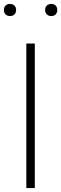

<svg xmlns="http://www.w3.org/2000/svg" viewBox="-48 -953 311 973"><path d="M85.4 0V-732.4H128.4V0ZM211.9 -871.6Q197.8 -871.6 189.2 -880.1Q180.7 -888.7 180.7 -902.3Q180.7 -916.5 189.2 -924.8Q197.8 -933.1 211.9 -933.1Q225.6 -933.1 233.9 -924.8Q242.2 -916.5 242.2 -902.3Q242.2 -888.7 233.9 -880.1Q225.6 -871.6 211.9 -871.6ZM2.9 -871.6Q-11.2 -871.6 -19.8 -880.1Q-28.3 -888.7 -28.3 -902.3Q-28.3 -916.5 -19.8 -924.8Q-11.2 -933.1 2.4 -933.1Q16.6 -933.1 25.1 -924.8Q33.7 -916.5 33.7 -902.3Q33.7 -888.7 25.1 -880.1Q16.6 -871.6 2.9 -871.6Z"/></svg>

Font: Kumbh Sans ExtraLight
Style: Regular
Weight: 250
Version: Version 1.005